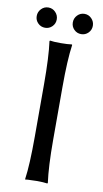

<svg xmlns="http://www.w3.org/2000/svg" viewBox="-90 -840 475 885"><g transform="rotate(10 147.0 -397.0)"><path d="M104 -444.8Q104 -573.7 94.2 -645L96.2 -647.9Q112.8 -645 147 -645Q162.6 -645 175.5 -645.8Q188.5 -646.5 193.8 -647.5L199.2 -647.9L200.2 -645Q189.9 -575.2 189.9 -444.8V-200.2Q189.9 -75.2 200.2 0L198.2 2.9Q181.2 0 147 0Q131.3 0 118.2 1Q105.5 1 100.6 2L95.2 2.9L94.2 0Q104 -67.9 104 -200.2ZM198.7 -715.8Q185.1 -729.5 185.1 -749Q185.1 -768.6 198.7 -782.7Q212.4 -796.9 231.9 -796.9Q251.5 -796.9 265.1 -782.7Q278.8 -768.6 278.8 -749Q278.8 -729.5 265.1 -715.8Q251.5 -702.1 231.9 -702.1Q212.4 -702.1 198.7 -715.8ZM29.8 -715.8Q16.1 -729.5 16.1 -749Q16.1 -768.6 29.8 -782.7Q43.5 -796.9 63 -796.9Q82.5 -796.9 96.2 -782.7Q109.9 -768.6 109.9 -749Q109.9 -729.5 96.2 -715.8Q82.5 -702.1 63 -702.1Q43.5 -702.1 29.8 -715.8Z"/></g></svg>

Font: Linux Biolinum
Style: Regular
Weight: 400
Designer: Philipp H. Poll
Foundry: Philipp H. Poll
Version: Version 0.6.4